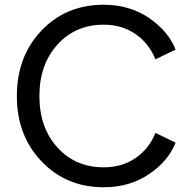

<svg xmlns="http://www.w3.org/2000/svg" viewBox="-20 -777 806 809"><path d="M417 12Q259 12 155 -97Q51 -206 51 -372Q51 -539 154.5 -648Q258 -757 417 -757Q526 -757 607.5 -701.5Q689 -646 720 -568L635 -527Q608 -594 551 -633.5Q494 -673 417 -673Q298 -673 222 -589Q146 -505 146 -372Q146 -239 222 -155.5Q298 -72 417 -72Q494 -72 551 -111Q608 -150 635 -217L720 -176Q689 -98 607.5 -43Q526 12 417 12Z"/></svg>

Font: Plus Jakarta Display
Style: Regular
Weight: 400
Designer: Gumpita Rahayu
Foundry: Tokotype Studio
Version: Version 1.000;hotconv 1.0.109;makeotfexe 2.5.65596